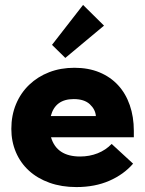

<svg xmlns="http://www.w3.org/2000/svg" viewBox="-20 -752 589 779"><path d="M290 7Q230 7 181 -10.5Q132 -28 97.5 -59.5Q63 -91 44.5 -134.5Q26 -178 26 -229Q26 -284 45 -329.5Q64 -375 98.5 -408Q133 -441 179.5 -459Q226 -477 282 -477Q339 -477 383.5 -458.5Q428 -440 459 -406.5Q490 -373 506.5 -325.5Q523 -278 523 -221V-195H187Q210 -117 305 -117Q343 -117 376 -130Q409 -143 433 -168L520 -88Q482 -44 423.5 -18.5Q365 7 290 7ZM279 -350Q204 -350 186 -281H369Q367 -308 344.5 -329Q322 -350 279 -350ZM402 -648 245 -517 191 -570 317 -732Z"/></svg>

Font: Tilda Sans Black
Style: Regular
Weight: 900
Designer: ParaType Ltd
Foundry: ParaType Ltd
Version: Version 1.009